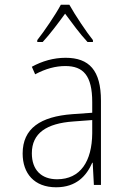

<svg xmlns="http://www.w3.org/2000/svg" viewBox="-20 -784 540 814"><path d="M138 -614V-606H161C192 -639 229 -689 256 -726C285 -687 319 -640 351 -606H374V-614C348 -646 299 -719 274 -764H238C215 -721 168 -652 138 -614ZM218 10C304 10 347 -39 371 -94H373L378 0H408V-357C408 -486 358 -539 258 -539C207 -539 159 -525 115 -501L129 -469C174 -493 216 -504 257 -504C333 -504 371 -464 371 -351V-306L287 -300C152 -290 76 -240 76 -133C76 -49 125 10 218 10ZM222 -24C156 -24 115 -63 115 -134C115 -220 178 -261 291 -269L371 -275V-219C370 -100 321 -24 222 -24Z"/></svg>

Font: Noto Sans Mono ExtraCondensed ExtraLight
Style: Regular
Weight: 200
Width: 2
Designer: Monotype Design Team
Foundry: Monotype Imaging Inc.
Version: Version 2.014